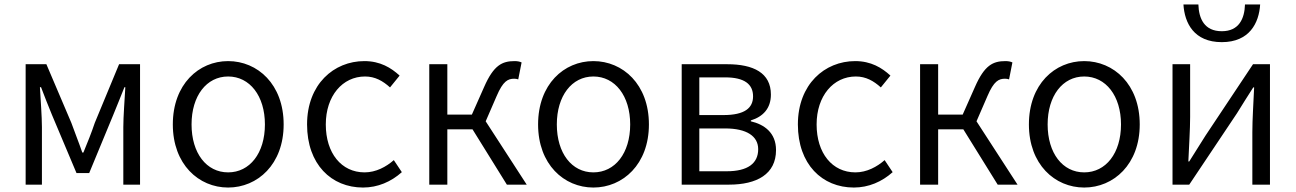

<svg xmlns="http://www.w3.org/2000/svg" viewBox="-20 -828 5810 861"><path d="M95 0H168V-258C168 -305 162 -382 159 -437H164C179 -396 197 -353 213 -313L323 -52H380L488 -313C504 -353 522 -396 538 -437H542C539 -382 533 -305 533 -258V0H608V-540H514L405 -277C390 -232 372 -188 354 -144H349C334 -188 316 -232 300 -277L188 -540H95Z M1003 13C1135 13 1252 -91 1252 -270C1252 -450 1135 -554 1003 -554C871 -554 755 -450 755 -270C755 -91 871 13 1003 13ZM1003 -55C906 -55 839 -141 839 -270C839 -398 906 -485 1003 -485C1100 -485 1168 -398 1168 -270C1168 -141 1100 -55 1003 -55Z M1608 13C1674 13 1734 -13 1782 -56L1746 -110C1712 -80 1666 -55 1615 -55C1511 -55 1441 -141 1441 -270C1441 -398 1516 -485 1617 -485C1662 -485 1697 -465 1729 -436L1772 -489C1734 -524 1685 -554 1614 -554C1477 -554 1357 -450 1357 -270C1357 -91 1466 13 1608 13Z M1905 0H1986V-248H2099L2253 0H2342L2158 -284L2207 -397C2236 -465 2258 -475 2286 -475C2294 -475 2297 -474 2304 -472L2319 -548C2311 -552 2300 -554 2288 -554C2232 -554 2194 -536 2151 -438L2096 -314H1986V-540H1905Z M2641 13C2773 13 2890 -91 2890 -270C2890 -450 2773 -554 2641 -554C2509 -554 2393 -450 2393 -270C2393 -91 2509 13 2641 13ZM2641 -55C2544 -55 2477 -141 2477 -270C2477 -398 2544 -485 2641 -485C2738 -485 2806 -398 2806 -270C2806 -141 2738 -55 2641 -55Z M3037 0H3249C3374 0 3460 -47 3460 -155C3460 -233 3407 -270 3347 -284V-288C3402 -305 3437 -342 3437 -404C3437 -501 3359 -540 3241 -540H3037ZM3116 -312V-481H3232C3319 -481 3357 -450 3357 -396C3357 -344 3320 -312 3224 -312ZM3116 -60V-252H3232C3329 -252 3380 -217 3380 -159C3380 -95 3333 -60 3239 -60Z M3809 13C3875 13 3935 -13 3983 -56L3947 -110C3913 -80 3867 -55 3816 -55C3712 -55 3642 -141 3642 -270C3642 -398 3717 -485 3818 -485C3863 -485 3898 -465 3930 -436L3973 -489C3935 -524 3886 -554 3815 -554C3678 -554 3558 -450 3558 -270C3558 -91 3667 13 3809 13Z M4106 0H4187V-248H4300L4454 0H4543L4359 -284L4408 -397C4437 -465 4459 -475 4487 -475C4495 -475 4498 -474 4505 -472L4520 -548C4512 -552 4501 -554 4489 -554C4433 -554 4395 -536 4352 -438L4297 -314H4187V-540H4106Z M4842 13C4974 13 5091 -91 5091 -270C5091 -450 4974 -554 4842 -554C4710 -554 4594 -450 4594 -270C4594 -91 4710 13 4842 13ZM4842 -55C4745 -55 4678 -141 4678 -270C4678 -398 4745 -485 4842 -485C4939 -485 5007 -398 5007 -270C5007 -141 4939 -55 4842 -55Z M5238 0H5313L5527 -320C5547 -353 5579 -403 5600 -436H5604C5601 -366 5596 -294 5596 -235V0H5675V-540H5599L5386 -220C5366 -187 5333 -137 5313 -104H5309C5312 -174 5317 -247 5317 -304V-540H5238ZM5459 -639C5583 -639 5626 -725 5631 -808H5563C5561 -744 5536 -688 5459 -688C5381 -688 5356 -744 5354 -808H5287C5292 -725 5334 -639 5459 -639Z"/></svg>

Font: Source Han Sans JP Normal
Style: Regular
Weight: 350
Designer: Ryoko NISHIZUKA 西塚涼子 (kana, bopomofo & ideographs); Paul D. Hunt (Latin, Greek & Cyrillic); Sandoll Communications 산돌커뮤니
Foundry: Adobe
Version: Version 2.002;hotconv 1.0.116;makeotfexe 2.5.65601